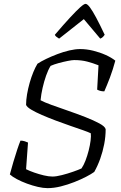

<svg xmlns="http://www.w3.org/2000/svg" viewBox="-20 -974 628 994"><path d="M226 0Q204 0 176 -6.5Q148 -13 119.5 -23.5Q91 -34 67.5 -46.5Q44 -59 31 -71Q39 -101 49 -135Q59 -169 69 -199Q79 -229 86 -246Q98 -246 108.5 -242.5Q119 -239 125 -236L115 -98Q133 -89 157.5 -80.5Q182 -72 207 -66Q232 -60 252 -60Q271 -60 300.5 -67.5Q330 -75 358.5 -85Q387 -95 402 -102Q413 -118 422.5 -142.5Q432 -167 439 -194.5Q446 -222 449 -246Q452 -270 450 -284Q438 -290 409.5 -300Q381 -310 344.5 -322.5Q308 -335 269.5 -349.5Q231 -364 197.5 -378.5Q164 -393 141.5 -406.5Q119 -420 115 -431Q115 -456 120 -485.5Q125 -515 133.5 -545Q142 -575 152.5 -600.5Q163 -626 174 -644Q192 -656 219 -669Q246 -682 277.5 -694Q309 -706 339.5 -713Q370 -720 395 -720Q428 -720 462.5 -711.5Q497 -703 527 -689.5Q557 -676 577 -660Q571 -638 564 -615.5Q557 -593 549 -572Q541 -551 533.5 -533Q526 -515 520 -501Q507 -501 497.5 -504Q488 -507 483 -510L490 -636Q462 -647 432 -655Q402 -663 364 -663Q353 -663 330.5 -658.5Q308 -654 284 -647.5Q260 -641 242 -633Q229 -612 218.5 -582Q208 -552 200.5 -519Q193 -486 190 -455Q208 -445 246.5 -431Q285 -417 331.5 -401Q378 -385 421.5 -368Q465 -351 494.5 -335Q524 -319 527 -305Q527 -267 519.5 -228Q512 -189 499 -152.5Q486 -116 468 -84Q453 -73 426 -59Q399 -45 365 -31.5Q331 -18 295 -9Q259 0 226 0ZM286 -774Q277 -780 271.5 -784Q266 -788 264 -794Q311 -849 343.5 -884Q376 -919 395.5 -936.5Q415 -954 423 -954Q432 -954 445.5 -936Q459 -918 478 -882.5Q497 -847 522 -794Q519 -790 514 -784Q509 -778 499 -774L414 -875Z"/></svg>

Font: Texturina 12pt Thin
Style: Italic
Weight: 250
Italic angle: -11°
Designer: Guillermo Torres Carreño
Foundry: Omnibus-Type
Version: Version 1.002